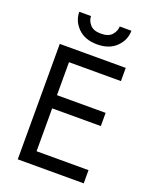

<svg xmlns="http://www.w3.org/2000/svg" viewBox="-165 -1002 879 1094"><g transform="rotate(20 275.0 -455.0)"><path d="M122 -910H193Q193 -883 213.5 -859Q234 -835 280 -835Q326 -835 346.5 -859Q367 -883 367 -910H438Q438 -854 396 -812Q354 -770 280 -770Q206 -770 164 -812Q122 -854 122 -910ZM165 -340V-80H480V0H80V-700H480V-620H165V-420H460V-340Z"/></g></svg>

Font: renner_400book
Style: Book
Weight: 400
Version: Version 003.000 ; ttfautohint (v0.97) -l 8 -r 50 -G 200 -x 1